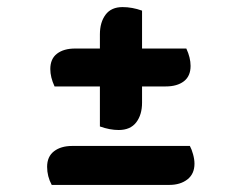

<svg xmlns="http://www.w3.org/2000/svg" viewBox="-20 -514 682 542"><path d="M134 -270Q122 -296 122 -319Q122 -348 141 -362.5Q160 -377 192 -377H262V-417Q262 -451 278 -472.5Q294 -494 326 -494Q353 -494 381 -484V-377H506Q518 -351 518 -328Q518 -299 499 -284.5Q480 -270 448 -270H381V-224Q381 -190 364.5 -168.5Q348 -147 315 -147Q290 -147 262 -157V-270ZM529 -52Q529 -23 509 -7.5Q489 8 458 8H126Q113 -16 113 -43Q113 -72 132.5 -87Q152 -102 184 -102H516Q521 -93 525 -78.5Q529 -64 529 -52Z"/></svg>

Font: Sansita Black
Style: Regular
Weight: 900
Designer: Pablo Cosgaya
Foundry: Omnibus-Type
Version: Version 1.006; ttfautohint (v1.5)